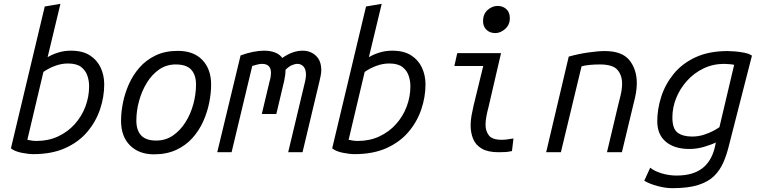

<svg xmlns="http://www.w3.org/2000/svg" viewBox="-20 -796 3960 1004"><path d="M154 10Q129 10 93.5 3Q58 -4 37 -20L214 -762L296 -776L229 -497Q252 -511 283.5 -521Q315 -531 351 -531Q412 -531 450 -506.5Q488 -482 506.5 -442Q525 -402 525 -355Q525 -289 503 -224Q481 -159 436 -106Q391 -53 321 -21.5Q251 10 154 10ZM171 -59Q233 -59 283.5 -82.5Q334 -106 370.5 -146.5Q407 -187 426.5 -238.5Q446 -290 446 -345Q446 -373 437 -400Q428 -427 404.5 -445.5Q381 -464 335 -464Q302 -464 269 -452Q236 -440 207 -420L123 -65Q132 -63 145 -61Q158 -59 171 -59Z M785 11Q707 11 660 -35.5Q613 -82 613 -165Q613 -209 623 -259Q633 -309 654.5 -357Q676 -405 710.5 -444Q745 -483 794.5 -506.5Q844 -530 910 -530Q993 -530 1038.5 -482Q1084 -434 1084 -354Q1084 -309 1074 -259Q1064 -209 1042.5 -161Q1021 -113 986 -74Q951 -35 901 -12Q851 11 785 11ZM797 -61Q846 -61 884.5 -87.5Q923 -114 950 -157Q977 -200 991 -251.5Q1005 -303 1005 -354Q1005 -404 980 -431.5Q955 -459 899 -459Q850 -459 812 -432.5Q774 -406 747.5 -362.5Q721 -319 707 -267.5Q693 -216 693 -165Q693 -115 718 -88Q743 -61 797 -61Z M1116 0 1238 -506Q1270 -518 1302 -524.5Q1334 -531 1361 -531Q1393 -531 1418 -521.5Q1443 -512 1456 -493Q1485 -513 1511 -522Q1537 -531 1563 -531Q1603 -531 1631.5 -505Q1660 -479 1660 -429Q1660 -417 1657.5 -403Q1655 -389 1651 -373L1562 0H1487L1576 -373Q1578 -382 1579 -390.5Q1580 -399 1580 -406Q1580 -433 1567.5 -447.5Q1555 -462 1535 -462Q1522 -462 1506 -455Q1490 -448 1473 -431Q1473 -404 1466 -373L1425 -200H1349L1390 -372Q1394 -385 1395.5 -395.5Q1397 -406 1397 -415Q1397 -438 1385.5 -450Q1374 -462 1350 -462Q1340 -462 1327.5 -459Q1315 -456 1299 -451L1191 0Z M1834 10Q1809 10 1773.5 3Q1738 -4 1717 -20L1894 -762L1976 -776L1909 -497Q1932 -511 1963.5 -521Q1995 -531 2031 -531Q2092 -531 2130 -506.5Q2168 -482 2186.5 -442Q2205 -402 2205 -355Q2205 -289 2183 -224Q2161 -159 2116 -106Q2071 -53 2001 -21.5Q1931 10 1834 10ZM1851 -59Q1913 -59 1963.5 -82.5Q2014 -106 2050.5 -146.5Q2087 -187 2106.5 -238.5Q2126 -290 2126 -345Q2126 -373 2117 -400Q2108 -427 2084.5 -445.5Q2061 -464 2015 -464Q1982 -464 1949 -452Q1916 -440 1887 -420L1803 -65Q1812 -63 1825 -61Q1838 -59 1851 -59Z M2587 0Q2531 0 2499 -19Q2467 -38 2454 -70Q2441 -102 2441 -140Q2441 -165 2445.5 -190.5Q2450 -216 2456 -242L2507 -451H2356L2371 -518H2600L2535 -238Q2528 -212 2523.5 -188Q2519 -164 2519 -143Q2519 -111 2536.5 -88Q2554 -65 2604 -65Q2623 -65 2639 -68Q2655 -71 2665 -72L2657 -5Q2659 -7 2643.5 -3.5Q2628 0 2587 0ZM2570 -623Q2542 -623 2524 -640Q2506 -657 2506 -685Q2506 -723 2530 -744Q2554 -765 2582 -765Q2609 -765 2627.5 -748.5Q2646 -732 2646 -701Q2646 -666 2621.5 -644.5Q2597 -623 2570 -623Z M2836 0 2954 -500Q3004 -514 3055.5 -521.5Q3107 -529 3143 -529Q3233 -529 3271.5 -481Q3310 -433 3310 -360Q3310 -336 3305.5 -310Q3301 -284 3294 -258L3232 0H3154L3210 -236Q3218 -267 3225.5 -299Q3233 -331 3233 -359Q3233 -403 3208.5 -431Q3184 -459 3117 -459Q3089 -459 3063 -456.5Q3037 -454 3021 -449L2913 0Z M3496 188Q3459 188 3417 176.5Q3375 165 3349 149L3380 81Q3402 99 3440 110.5Q3478 122 3518 122Q3605 122 3654.5 82.5Q3704 43 3720 -35L3723 -51Q3704 -41 3664.5 -29Q3625 -17 3585 -17Q3507 -17 3462 -54.5Q3417 -92 3417 -162Q3417 -226 3438 -291Q3459 -356 3503 -410Q3547 -464 3617 -496.5Q3687 -529 3785 -529Q3800 -529 3824.5 -527Q3849 -525 3873.5 -520Q3898 -515 3912 -505L3793 -40Q3781 11 3763 52.5Q3745 94 3714 124.5Q3683 155 3630.5 171.5Q3578 188 3496 188ZM3599 -82Q3631 -82 3659.5 -91Q3688 -100 3709.5 -111.5Q3731 -123 3742 -131L3819 -457Q3811 -459 3794.5 -460.5Q3778 -462 3767 -462Q3708 -462 3658.5 -438Q3609 -414 3572.5 -373.5Q3536 -333 3516 -283.5Q3496 -234 3496 -182Q3496 -123 3523 -102.5Q3550 -82 3599 -82Z"/></svg>

Font: Ubuntu Sans Mono
Style: Italic
Weight: 400
Italic angle: -13.5°
Monospace: yes
Designer: Dalton Maag Ltd
Foundry: Dalton Maag Ltd
Version: Version 1.006